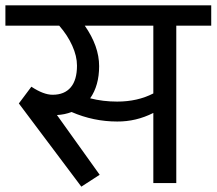

<svg xmlns="http://www.w3.org/2000/svg" viewBox="-40 -678 802 711"><path d="M612.8 -583V0H527.8V-259.8Q463.9 -227.5 394 -228Q306.2 -228 225.1 -263.2Q199.2 -253.4 170.9 -252L329.1 -30.8L261.2 13.2L29.8 -294.9L76.2 -356.9Q121.1 -327.1 154.8 -327.1Q198.7 -327.1 221.9 -354.5Q245.1 -381.8 245.1 -435.1Q245.1 -470.2 227.5 -509Q210 -547.9 179.2 -583H-20V-658.2H742.2V-583ZM273.9 -583Q327.1 -506.8 327.1 -433.1Q327.1 -361.3 293.9 -314Q340.8 -301.8 394 -301.8Q469.2 -301.8 527.8 -332V-583Z"/></svg>

Font: Sarala
Style: Regular
Weight: 400
Designer: Andres Torresi
Foundry: Huerta Tipografica
Version: Version 1.004;PS 001.003;hotconv 1.0.70;makeotf.lib2.5.58329